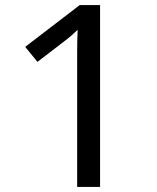

<svg xmlns="http://www.w3.org/2000/svg" viewBox="-20 -734 616 754"><path d="M373 0H283V-484Q283 -506 283 -529.5Q283 -553 283.5 -576.5Q284 -600 285 -617Q272 -605 261 -595Q250 -585 234 -573L127 -491L79 -550L293 -714H373Z"/></svg>

Font: Noto Sans Hebrew Thin
Style: Regular
Weight: 400
Version: Version 3.001